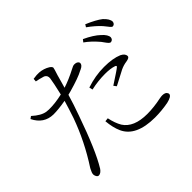

<svg xmlns="http://www.w3.org/2000/svg" viewBox="-169 -1035 1338 1338"><g transform="rotate(-45 500.0 -366.0)"><path d="M701.2 -692.4 715.8 -710.9Q787.1 -677.7 825.2 -641.6Q862.3 -608.4 862.3 -582Q859.4 -559.6 837.9 -557.6Q827.1 -557.6 807.6 -585.9Q796.9 -600.6 792 -607.4Q744.1 -663.1 701.2 -692.4ZM514.6 -415 508.8 -440.4Q595.7 -469.7 682.6 -469.7Q767.6 -469.7 820.3 -447.3Q852.5 -431.6 853.5 -407.2Q853.5 -391.6 823.2 -386.7Q820.3 -385.7 818.4 -385.7Q789.1 -381.8 759.8 -368.2Q752.9 -365.2 657.2 -314.5Q653.3 -312.5 650.4 -311.5L635.7 -331.1Q735.4 -395.5 745.1 -405.3Q754.9 -413.1 741.2 -418.9Q707 -430.7 653.3 -430.7Q585 -430.7 514.6 -415ZM275.4 -734.4 277.3 -757.8Q315.4 -763.7 335.9 -761.7Q377 -758.8 412.1 -737.3Q428.7 -725.6 429.7 -715.8Q429.7 -709 412.1 -655.3Q410.2 -649.4 409.2 -644.5Q406.2 -633.8 399.4 -609.4Q390.6 -579.1 385.7 -561.5Q446.3 -581.1 515.6 -617.2Q536.1 -628.9 547.9 -628.9Q574.2 -628.9 583 -613.3Q585 -609.4 585 -606.4Q585 -585.9 554.7 -572.3Q549.8 -570.3 545.9 -568.4Q503.9 -544.9 396.5 -514.6Q381.8 -510.7 370.1 -507.8Q348.6 -434.6 319.3 -353.5Q229.5 -96.7 163.1 10.7Q162.1 11.7 162.1 12.7Q143.6 39.1 123 40Q108.4 40 101.6 18.6Q99.6 12.7 99.6 5.9Q99.6 -7.8 114.3 -35.2Q117.2 -39.1 118.2 -42Q218.8 -196.3 280.3 -367.2Q302.7 -433.6 321.3 -497.1Q250 -484.4 199.2 -484.4Q107.4 -486.3 63.5 -575.2L81.1 -587.9Q133.8 -540 177.7 -533.2Q189.5 -531.2 202.1 -531.2Q261.7 -530.3 334 -546.9Q356.4 -642.6 361.3 -679.7Q363.3 -706.1 342.8 -716.8Q339.8 -717.8 337.9 -718.8Q306.6 -728.5 275.4 -734.4ZM421.9 -195.3 448.2 -198.2Q460 -140.6 483.4 -100.6Q532.2 -24.4 665 -24.4Q728.5 -24.4 803.7 -40Q820.3 -43 829.1 -43Q861.3 -43 869.1 -23.4Q871.1 -19.5 871.1 -14.6Q869.1 6.8 817.4 18.6Q751 31.2 684.6 31.2Q499 30.3 449.2 -80.1Q427.7 -127.9 421.9 -195.3ZM789.1 -753.9 800.8 -772.5Q876 -740.2 912.1 -711.9Q948.2 -678.7 949.2 -650.4Q946.3 -627.9 925.8 -626Q917 -626 899.4 -650.4Q886.7 -667 878.9 -675.8Q842.8 -715.8 789.1 -753.9Z"/></g></svg>

Font: GenYoMin JP Light
Style: Regular
Weight: 300
Version: Version 1.001;PS 1;hotconv 16.6.51;makeotf.lib2.5.65220 DEVE